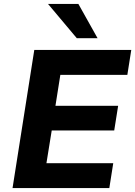

<svg xmlns="http://www.w3.org/2000/svg" viewBox="-20 -960 690 980"><path d="M44 0 155 -705H650L630 -578H288L263 -420H583L563 -294H244L217 -127H558L538 0ZM372 -765 225 -940H380L478 -765Z"/></svg>

Font: Nunito Sans 9pt ExtraBold
Style: Italic
Weight: 800
Italic angle: -9°
Version: Version 3.101;gftools[0.9.27]